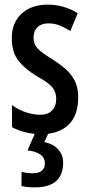

<svg xmlns="http://www.w3.org/2000/svg" viewBox="-20 -636 388 830"><path d="M318 -215Q318 -136 275.5 -96Q233 -56 158 -56Q120 -56 88.5 -64.5Q57 -73 32 -86V-182Q55 -164 88 -152Q121 -140 155 -140Q187 -140 205 -158.5Q223 -177 223 -209Q223 -237 207 -257.5Q191 -278 142 -305Q90 -336 60.5 -372.5Q31 -409 31 -472Q31 -538 73.5 -577Q116 -616 186 -616Q256 -616 316 -579L284 -502Q262 -516 239 -525.5Q216 -535 189 -535Q159 -535 142 -518.5Q125 -502 125 -474Q125 -446 141.5 -427.5Q158 -409 206 -380Q239 -359 264 -337Q289 -315 303.5 -286Q318 -257 318 -215ZM253 67Q253 174 130 174Q94 174 73 168V107Q98 113 121 113Q174 113 174 70Q174 23 99 14L134 -66H192L172 -22Q212 -13 232.5 11Q253 35 253 67Z"/></svg>

Font: Noto Sans Malayalam UI ExtraCondensed Medium
Style: Regular
Weight: 500
Width: 2
Designer: Jelle Bosma - Monotype Design Team
Foundry: Monotype Imaging Inc.
Version: Version 2.104; ttfautohint (v1.8.4.7-5d5b)